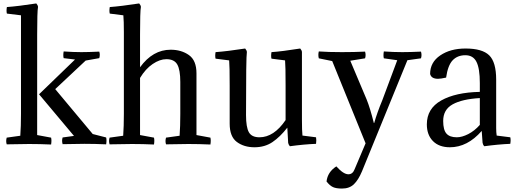

<svg xmlns="http://www.w3.org/2000/svg" viewBox="-20 -836 2995 1116"><path d="M207 -288 416 -490 350 -498Q346 -514 350 -537Q405 -533 453 -533Q492 -533 557 -536Q563 -518 557 -498L478 -484L301 -318L519 -57L597 -37Q601 -21 597 3Q534 0 471 0Q428 0 344 2Q338 -18 344 -37L410 -46ZM196 -634V-51L277 -36Q281 -20 277 4Q214 1 149 1Q103 1 19 3Q13 -16 19 -36L98 -47Q102 -102 102 -174V-747L20 -757Q16 -772 20 -795Q87 -800 191 -816Q200 -806 201 -796Q196 -770 196 -634Z M700 -649Q700 -715 697 -747L618 -757Q614 -772 618 -795Q685 -800 789 -816Q798 -806 799 -796Q794 -770 794 -634V-445Q868 -547 972 -547Q1034 -547 1078 -516Q1122 -485 1122 -410V-51L1203 -36Q1207 -20 1203 4Q1140 1 1075 1Q1029 1 945 3Q939 -16 945 -36L1024 -47Q1028 -102 1028 -174V-360Q1028 -430 1010.5 -461Q993 -492 947 -492Q909 -492 867.5 -464Q826 -436 794 -383V-51L875 -36Q879 -20 875 4Q812 1 747 1Q701 1 617 3Q611 -16 617 -36L696 -47Q700 -102 700 -174Z M1735 -534V-142Q1735 -75 1738 -48L1817 -38Q1820 -22 1817 0Q1744 3 1665 14Q1658 7 1655 -5L1650 -94Q1608 -40 1563.5 -10Q1519 20 1459 20Q1398 20 1356.5 -11Q1315 -42 1315 -117V-339Q1315 -453 1312 -485L1233 -495Q1229 -510 1233 -533Q1302 -538 1405 -554Q1414 -544 1415 -534Q1410 -508 1410 -167Q1410 -97 1426.5 -67.5Q1443 -38 1488 -38Q1572 -38 1640 -138V-340Q1640 -453 1637 -485L1558 -495Q1554 -510 1558 -533Q1618 -537 1725 -554Q1734 -544 1735 -534Z M2041 148 2105 -3 1911 -481 1833 -497Q1828 -517 1833 -537Q1888 -533 1967 -533Q2038 -533 2102 -536Q2108 -516 2102 -497L2016 -483L2111 -258Q2131 -209 2153 -121H2155Q2172 -181 2202 -253L2289 -486L2211 -497Q2207 -513 2211 -537Q2266 -533 2318 -533Q2362 -533 2427 -536Q2433 -516 2427 -497L2348 -486L2084 160Q2063 210 2037 235Q2011 260 1968 260Q1934 260 1915.5 251.5Q1897 243 1878 219Q1884 164 1935 131Q1976 177 2005 177Q2030 177 2041 148Z M2556 -133Q2556 -81 2575 -59.5Q2594 -38 2635 -38Q2665 -38 2701.5 -56.5Q2738 -75 2769 -110V-266Q2666 -260 2611 -229.5Q2556 -199 2556 -133ZM2769 -302V-353Q2769 -438 2749.5 -476.5Q2730 -515 2685 -515Q2639 -515 2611 -485.5Q2583 -456 2573 -385Q2541 -378 2526 -378Q2487 -378 2480 -406Q2480 -474 2539 -514Q2598 -554 2686 -554Q2783 -554 2823.5 -514.5Q2864 -475 2864 -373V-91Q2864 -66 2867 -48L2946 -38Q2950 -23 2946 0Q2875 3 2795 14Q2787 6 2785 -6L2780 -75Q2697 20 2595 20Q2532 20 2496.5 -16Q2461 -52 2461 -113Q2461 -205 2544.5 -252Q2628 -299 2769 -302Z"/></svg>

Font: Adamina
Style: Regular
Weight: 400
Designer: Cyreal (www.cyreal.org)
Foundry: Cyreal
Version: Version 1.011